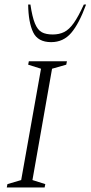

<svg xmlns="http://www.w3.org/2000/svg" viewBox="-20 -832 402 852"><path d="M10 0 13 -15 74 -33 162 -527 105 -545 108 -560H277L274 -545L211 -527L124 -33L181 -15L178 0ZM207 -645Q148 -645 127 -689Q106 -733 105 -812H115Q123 -757 135 -728Q147 -699 165.5 -689Q184 -679 214 -679Q243 -679 265 -690Q287 -701 307.5 -730Q328 -759 352 -812H362Q331 -727 296 -686Q261 -645 207 -645Z"/></svg>

Font: Spectral SC ExtraLight
Style: Italic
Weight: 275
Italic angle: -10°
Designer: Jean-Baptiste Levee
Foundry: Production Type
Version: Version 2.001